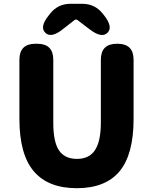

<svg xmlns="http://www.w3.org/2000/svg" viewBox="-20 -975 803 1009"><path d="M82 -350V-661Q82 -745 166 -745H176Q260 -745 260 -661V-331Q260 -228 290.5 -184Q321 -140 384 -140Q447 -140 477 -183Q510 -229 510 -331V-661Q510 -745 594 -745H598Q682 -745 682 -661V-350Q682 -163 608 -74.5Q534 14 383.5 14Q233 14 157.5 -75Q82 -164 82 -350ZM312 -823Q249 -772 218 -803Q187 -833 236 -894L243 -903Q284 -955 350 -955H413Q479 -955 520 -903L525 -897Q576 -833 545 -803Q515 -772 451 -821L388 -869Q379 -876 371 -869Z"/></svg>

Font: Resource Han Rounded JP Heavy
Style: Regular
Weight: 900
Designer: Cyano Hao (round all glyphs); Ryoko NISHIZUKA 西塚涼子 (kana, bopomofo & ideographs); Paul D. Hunt (Latin, Greek & Cyrillic)
Foundry: Cyano Hao
Version: 0.990